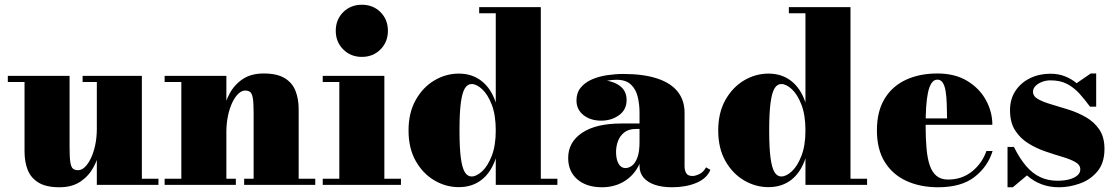

<svg xmlns="http://www.w3.org/2000/svg" viewBox="-20 -780 4702 810"><path d="M230.5 10Q174.5 10 142.2 -9.8Q110 -29.5 96.8 -63.5Q83.5 -97.5 83.5 -141V-434H13V-460H273.5V-157.5Q273.5 -115.5 276.8 -95.2Q280 -75 287.8 -68.5Q295.5 -62 309.5 -62Q324 -62 338 -75.2Q352 -88.5 363.5 -112.5Q375 -136.5 381.8 -168.5Q388.5 -200.5 388.5 -237.5H412Q412 -199.5 403.5 -156.2Q395 -113 374.8 -75.2Q354.5 -37.5 319.2 -13.8Q284 10 230.5 10ZM388.5 0V-434H328.5V-460H578.5V-26H648.5V0Z M935 -460V-26H975V0H674.5V-26H745V-434H674.5V-460ZM1240 -319.5V-26H1310V0H1010V-26H1050V-302.5Q1050 -344.5 1046.8 -364.8Q1043.5 -385 1035.8 -391.5Q1028 -398 1014 -398Q1000 -398 985.8 -384.8Q971.5 -371.5 960 -347.5Q948.5 -323.5 941.8 -291.5Q935 -259.5 935 -222.5H911.5Q911.5 -261 920 -304Q928.5 -347 948.5 -384.8Q968.5 -422.5 1003.8 -446.2Q1039 -470 1092.5 -470Q1148.5 -470 1180.8 -450.5Q1213 -431 1226.5 -397Q1240 -363 1240 -319.5Z M1506.5 -540Q1459.5 -540 1428 -571.5Q1396.5 -603 1396.5 -650Q1396.5 -697.5 1428 -728.8Q1459.5 -760 1506.5 -760Q1554 -760 1585.2 -728.8Q1616.5 -697.5 1616.5 -650Q1616.5 -603 1585.2 -571.5Q1554 -540 1506.5 -540ZM1601.5 -460V-26H1671.5V0H1341.5V-26H1411.5V-434H1341.5V-460Z M1915.5 9.5Q1861 9.5 1812.5 -19Q1764 -47.5 1733.8 -101Q1703.5 -154.5 1703.5 -229.5Q1703.5 -304.5 1733.8 -358.2Q1764 -412 1812.5 -440.8Q1861 -469.5 1915.5 -469.5Q1972 -469.5 2012 -438Q2052 -406.5 2071.5 -347.5V-724H2001.5V-750H2261.5V-26H2331.5V0H2071.5V-112Q2052 -53 2012.2 -21.8Q1972.5 9.5 1915.5 9.5ZM1969.5 -35.5Q1990.5 -35.5 2014.2 -57.5Q2038 -79.5 2054.8 -123Q2071.5 -166.5 2071.5 -229.5Q2071.5 -294.5 2054.8 -338Q2038 -381.5 2014.2 -403.5Q1990.5 -425.5 1969.5 -425.5Q1952.5 -425.5 1941.2 -407.5Q1930 -389.5 1924.2 -346.8Q1918.5 -304 1918.5 -229.5Q1918.5 -155.5 1924.2 -113.2Q1930 -71 1941.2 -53.2Q1952.5 -35.5 1969.5 -35.5Z M2815 10Q2774 10 2743.2 -0.2Q2712.5 -10.5 2695.2 -30.5Q2678 -50.5 2678 -80V-304.5Q2678 -340.5 2670.2 -372.2Q2662.5 -404 2641.2 -423.8Q2620 -443.5 2580 -443.5Q2561.5 -443.5 2538.2 -439Q2515 -434.5 2493.8 -424.5Q2472.5 -414.5 2458.8 -397.8Q2445 -381 2445 -356H2413Q2413 -393 2443.5 -417Q2474 -441 2516.5 -441Q2560.5 -441 2592 -419.8Q2623.5 -398.5 2623.5 -358Q2623.5 -317 2591.5 -294Q2559.5 -271 2516.5 -271Q2471 -271 2441.5 -294.5Q2412 -318 2412 -356Q2412 -388.5 2429.8 -410.2Q2447.5 -432 2476.8 -444.8Q2506 -457.5 2541 -462.8Q2576 -468 2610 -468Q2694 -468 2751.5 -449.2Q2809 -430.5 2838.5 -394Q2868 -357.5 2868 -304.5V-79Q2868 -61.5 2875 -49.5Q2882 -37.5 2901.5 -37.5Q2913 -37.5 2930.2 -45.5Q2947.5 -53.5 2958.5 -74L2977 -63.5Q2962 -27 2917.8 -8.5Q2873.5 10 2815 10ZM2519.5 10Q2454.5 10 2415.8 -23.2Q2377 -56.5 2377 -113.5Q2377 -180.5 2435.8 -219.8Q2494.5 -259 2601 -259H2724.5V-236H2663.5Q2632 -236 2613.5 -221.2Q2595 -206.5 2587 -184.5Q2579 -162.5 2579 -140Q2579 -117.5 2584 -102.2Q2589 -87 2597.8 -79Q2606.5 -71 2619 -71Q2633 -71 2646.8 -81.5Q2660.5 -92 2669.2 -116Q2678 -140 2678 -180.5H2696Q2696 -121.5 2673.2 -79Q2650.5 -36.5 2610.5 -13.2Q2570.5 10 2519.5 10Z M3222 9.5Q3167.5 9.5 3119 -19Q3070.5 -47.5 3040.2 -101Q3010 -154.5 3010 -229.5Q3010 -304.5 3040.2 -358.2Q3070.5 -412 3119 -440.8Q3167.5 -469.5 3222 -469.5Q3278.5 -469.5 3318.5 -438Q3358.5 -406.5 3378 -347.5V-724H3308V-750H3568V-26H3638V0H3378V-112Q3358.5 -53 3318.8 -21.8Q3279 9.5 3222 9.5ZM3276 -35.5Q3297 -35.5 3320.8 -57.5Q3344.5 -79.5 3361.2 -123Q3378 -166.5 3378 -229.5Q3378 -294.5 3361.2 -338Q3344.5 -381.5 3320.8 -403.5Q3297 -425.5 3276 -425.5Q3259 -425.5 3247.8 -407.5Q3236.5 -389.5 3230.8 -346.8Q3225 -304 3225 -229.5Q3225 -155.5 3230.8 -113.2Q3236.5 -71 3247.8 -53.2Q3259 -35.5 3276 -35.5Z M3937.5 10Q3862 10 3803.8 -16.8Q3745.5 -43.5 3712.5 -96.8Q3679.5 -150 3679.5 -230Q3679.5 -310 3711.8 -363.2Q3744 -416.5 3801.5 -443.2Q3859 -470 3934.5 -470Q4009 -470 4060.8 -438.5Q4112.5 -407 4139.5 -357.5Q4166.5 -308 4166.5 -253.5H3746V-280.5H3975.5Q3975 -314.5 3974 -344Q3973 -373.5 3969.2 -396Q3965.5 -418.5 3957.2 -431.2Q3949 -444 3934.5 -444Q3920 -444 3910.2 -429.8Q3900.5 -415.5 3895 -389.8Q3889.5 -364 3887.2 -328.5Q3885 -293 3885 -250Q3885 -196 3888.8 -153.8Q3892.5 -111.5 3902.5 -82.2Q3912.5 -53 3931.2 -37.8Q3950 -22.5 3979.5 -22.5Q4038 -22.5 4080.5 -56.5Q4123 -90.5 4141.5 -143H4167.5Q4148 -78 4092 -34Q4036 10 3937.5 10Z M4230.5 10V-160H4257.5Q4282 -111 4309 -79.5Q4336 -48 4368.5 -32.8Q4401 -17.5 4441 -17.5Q4469 -17.5 4490.8 -23.2Q4512.5 -29 4525 -39.8Q4537.5 -50.5 4537.5 -65.5Q4537.5 -84.5 4516.2 -96.5Q4495 -108.5 4461 -118.5Q4427 -128.5 4389.2 -141.5Q4351.5 -154.5 4317.8 -175.5Q4284 -196.5 4262.5 -230Q4241 -263.5 4241 -315Q4241 -362 4263.8 -396.5Q4286.5 -431 4325.2 -450Q4364 -469 4411 -469Q4445.5 -469 4473 -458Q4500.5 -447 4522 -429L4581.5 -470H4604.5V-330H4578.5Q4556.5 -360 4534 -385Q4511.5 -410 4482.5 -425.5Q4453.5 -441 4411.5 -441Q4393.5 -441 4376.8 -434.8Q4360 -428.5 4349 -417.8Q4338 -407 4338 -393Q4338 -373.5 4359.8 -361.5Q4381.5 -349.5 4416 -339.5Q4450.5 -329.5 4489 -317.2Q4527.5 -305 4561.8 -285.2Q4596 -265.5 4617.8 -233.5Q4639.5 -201.5 4639.5 -152Q4639.5 -92.5 4609.8 -57Q4580 -21.5 4535.8 -5.8Q4491.5 10 4448 10Q4407 10 4373.5 -2.8Q4340 -15.5 4312.5 -40L4253 10Z"/></svg>

Font: Bodoni Moda 9pt Black
Style: Regular
Weight: 900
Designer: Owen Earl
Foundry: indestructible type
Version: Version 2.005